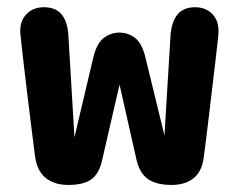

<svg xmlns="http://www.w3.org/2000/svg" viewBox="-20 -505 659 530"><path d="M168.5 5.5Q131.5 5.5 107.8 -12.5Q84 -30.5 77.5 -68.5Q76.5 -76 73 -102.5Q69.5 -129 65 -166.2Q60.5 -203.5 55.5 -244.2Q50.5 -285 46.2 -321.8Q42 -358.5 39.2 -383.8Q36.5 -409 36 -414.5Q34.5 -447 53 -466Q71.5 -485 101 -485Q135 -485 151.2 -463.8Q167.5 -442.5 169 -403.5L185.5 -126L237 -344Q246 -384 265.5 -399.5Q285 -415 309.5 -415Q334.5 -415 353.8 -399.5Q373 -384 382 -344L434 -131L450.5 -403.5Q452.5 -442.5 469 -463.8Q485.5 -485 519 -485Q548 -485 566.2 -466.2Q584.5 -447.5 583 -414.5Q583 -409 580.2 -384.2Q577.5 -359.5 573.2 -323.8Q569 -288 564.2 -248Q559.5 -208 555 -170.8Q550.5 -133.5 547 -106Q543.5 -78.5 542 -68.5Q537 -31 514 -12.8Q491 5.5 454 5.5Q410 5.5 387 -11.8Q364 -29 356 -67.5L310 -271.5L263 -67.5Q255 -27.5 233.5 -11Q212 5.5 168.5 5.5Z"/></svg>

Font: Sono Monospace SemiBold
Style: Regular
Weight: 600
Designer: Tyler Finck
Foundry: Tyler Finck
Version: Version 2.112